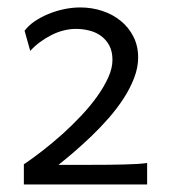

<svg xmlns="http://www.w3.org/2000/svg" viewBox="-20 -823 450 511"><path d="M371.6 -332H43.5V-385.7Q66.9 -401.4 93.3 -421.9Q119.6 -442.4 145.8 -465.8Q171.9 -489.3 196 -514.9Q220.2 -540.5 238.5 -566.2Q256.8 -591.8 268.1 -616.7Q279.3 -641.6 279.3 -663.6Q279.3 -686 271 -701.7Q262.7 -717.3 249 -727.3Q235.4 -737.3 217.8 -741.7Q200.2 -746.1 182.1 -746.1Q166 -746.1 149.4 -741.9Q132.8 -737.8 116.9 -729.7Q101.1 -721.7 86.4 -710.9Q71.8 -700.2 60.5 -687.5L45.4 -741.2Q55.7 -754.9 72 -766.1Q88.4 -777.3 108.4 -785.6Q128.4 -793.9 150.4 -798.6Q172.4 -803.2 193.8 -803.2Q224.6 -803.2 252.4 -793.9Q280.3 -784.7 301.5 -767.3Q322.8 -750 335.2 -725.3Q347.7 -700.7 347.7 -669.9Q347.7 -643.6 337.2 -616Q326.7 -588.4 309.3 -561.5Q292 -534.7 269.8 -509.3Q247.6 -483.9 223.9 -461.2Q200.2 -438.5 177.5 -418.9Q154.8 -399.4 135.7 -384.3H223.1Q248 -384.3 270.8 -384.5Q293.5 -384.8 312.3 -385.3Q331.1 -385.7 346.2 -386.7Q361.3 -387.7 371.6 -389.2Z"/></svg>

Font: Andika Phon
Style: Regular
Weight: 400
Designer: Victor Gaultney, Annie Olsen, Julie Remington, Don Collingsworth, Eric Hays, Becca Hirsbrunner
Foundry: SIL International
Version: Version 5.000